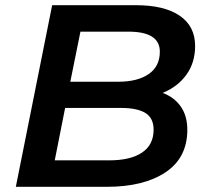

<svg xmlns="http://www.w3.org/2000/svg" viewBox="-20 -720 801 740"><path d="M702 -220Q702 -112 618 -56Q534 0 392 0H41L181 -700H504Q613 -700 672.5 -659.5Q732 -619 732 -543Q732 -478 698 -431.5Q664 -385 607 -362Q652 -345 677 -309Q702 -273 702 -220ZM290 -598 251 -405H436Q510 -405 553 -434.5Q596 -464 596 -521Q596 -598 475 -598ZM572 -220Q572 -265 540.5 -284.5Q509 -304 446 -304H231L191 -102H401Q483 -102 527.5 -132Q572 -162 572 -220Z"/></svg>

Font: Montserrat Alternates SemiBold
Style: Italic
Weight: 600
Italic angle: -11.3°
Designer: Julieta Ulanovsky
Foundry: Julieta Ulanovsky
Version: Version 7.200